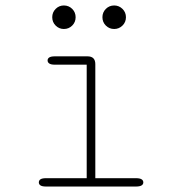

<svg xmlns="http://www.w3.org/2000/svg" viewBox="-20 -682 659 702"><path d="M148.5 0Q134.5 0 128.2 -4Q122 -8 122 -15Q122 -22.5 128.2 -26.5Q134.5 -30.5 148.5 -30.5H297V-445.5H180.5Q166.5 -445.5 160.2 -449.8Q154 -454 154 -461Q154 -468 160.2 -472Q166.5 -476 180.5 -476H300Q328.5 -476 328.5 -447.5V-30.5H477Q491 -30.5 497.5 -26.5Q504 -22.5 504 -15Q504 -8 497.5 -4Q491 0 477 0ZM213.5 -576Q196 -576 183.5 -588.5Q171 -601 171 -619Q171 -637 183.5 -649.5Q196 -662 213.5 -662Q231.5 -662 244 -649.5Q256.5 -637 256.5 -619Q256.5 -601 244 -588.5Q231.5 -576 213.5 -576ZM397.5 -576Q379.5 -576 367 -588.5Q354.5 -601 354.5 -619Q354.5 -637 367 -649.5Q379.5 -662 397.5 -662Q415 -662 427.8 -649.5Q440.5 -637 440.5 -619Q440.5 -601 427.8 -588.5Q415 -576 397.5 -576Z"/></svg>

Font: Sono ExtraLight
Style: Regular
Weight: 200
Designer: Tyler Finck
Foundry: Tyler Finck
Version: Version 2.112